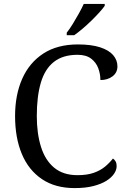

<svg xmlns="http://www.w3.org/2000/svg" viewBox="-20 -951 654 981"><path d="M361 10Q262 10 194 -36Q126 -82 91.5 -164.5Q57 -247 57 -358Q57 -466 93.5 -548.5Q130 -631 201.5 -677.5Q273 -724 378 -724Q446 -724 491 -709.5Q536 -695 558 -669.5Q580 -644 580 -612Q580 -580 555 -561Q530 -542 493 -542Q493 -573 482 -602.5Q471 -632 445.5 -651.5Q420 -671 376 -671Q301 -671 255 -634.5Q209 -598 188.5 -528Q168 -458 168 -358Q168 -269 189.5 -200.5Q211 -132 257 -94Q303 -56 376 -56Q425 -56 459 -68Q493 -80 516.5 -99.5Q540 -119 557 -141Q565 -136 570.5 -126.5Q576 -117 576 -102Q576 -83 563 -63.5Q550 -44 524 -27.5Q498 -11 457.5 -0.5Q417 10 361 10ZM321 -784Q336 -803 352 -829Q368 -855 383 -882Q398 -909 408 -931H515V-921Q506 -908 488 -888Q470 -868 447.5 -846Q425 -824 402 -804.5Q379 -785 359 -771H321Z"/></svg>

Font: Noto Serif Malayalam
Style: Regular
Weight: 400
Designer: Indian type Foundry, Jelle Bosma, Monotype Design Team
Foundry: Monotype Imaging Inc.
Version: Version 2.103